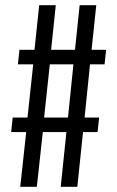

<svg xmlns="http://www.w3.org/2000/svg" viewBox="-20 -720 452 740"><path d="M383 -472H327L306 -267H362L356 -211H300L278 0H214L236 -211H145L122 0H58L81 -211H23L29 -267H86L108 -472H49L55 -528H113L131 -700H195L177 -528H269L287 -700H351L333 -528H389ZM242 -267 263 -472H172L150 -267Z"/></svg>

Font: TypoPRO Bebas Neue
Style: Regular
Weight: 400
Designer: Ryoichi Tsunekawa
Foundry: Ryoichi Tsunekawa
Version: Version 001.003